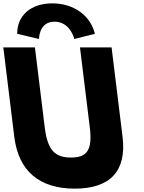

<svg xmlns="http://www.w3.org/2000/svg" viewBox="-47 -1107 859 1142"><path d="M616.7 -825H428.7L487.3 -348C504.2 -210 467.1 -170 375.1 -170C283.1 -170 236.2 -210 219.3 -348L160.7 -825H-27.3L38 -293C63.1 -89 187.8 15 397.8 15C607.8 15 707.1 -89 682 -293ZM185.1 -875C185.1 -875 183.4 -978 277.4 -978C371.4 -978 395.1 -875 395.1 -875L517.3 -906C492.1 -1013 393 -1087 264 -1087C135 -1087 54.1 -1013 55.3 -906Z"/></svg>

Font: Hussar
Style: BdOpOblOne
Weight: 700
Foundry: Cannot Into Space Fonts
Version: Version 2.00